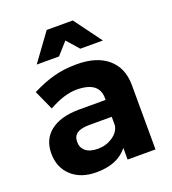

<svg xmlns="http://www.w3.org/2000/svg" viewBox="-139 -864 874 976"><g transform="rotate(-20 298.0 -376.5)"><path d="M384.8 -231.9H264.2Q219.2 -231.9 197.5 -217.5Q175.8 -203.1 175.8 -171.6Q175.8 -140.1 198.5 -121.6Q221.2 -103 264.6 -103Q308.1 -103 343 -126Q377.9 -148.9 384.8 -184.1ZM384.8 -333Q384.8 -422.9 262.7 -422.9Q197.3 -422.9 112.8 -376L64.9 -481.9Q128.9 -514.2 185.1 -529.1Q241.2 -543.9 308.1 -543.9Q416 -543.9 475.6 -492.9Q535.2 -441.9 536.1 -351.1L537.1 0H386.2V-63Q331.5 6.8 216.8 6.8Q131.8 6.8 82 -39.6Q32.2 -85.9 32.2 -161.6Q32.2 -237.3 85.7 -279.5Q139.2 -321.8 236.8 -323.2H384.8ZM475.1 -611.8H353L295.9 -676.8L237.8 -611.8H117.2L225.1 -759.8H366.2Z"/></g></svg>

Font: Montserrat-SemiBold
Style: Regular
Weight: 600
Designer: Julieta Ulanovsky
Foundry: Julieta Ulanovsky
Version: Version 6.001